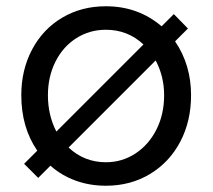

<svg xmlns="http://www.w3.org/2000/svg" viewBox="-20 -583 679 613"><path d="M539 -451Q590 -376 590 -279Q590 -196 555.5 -130.5Q521 -65 459 -27.5Q397 10 318 10Q266 10 221 -6.5Q176 -23 141 -54L102 -15L57 -60L99 -102Q48 -176 48 -279Q48 -360 82.5 -425Q117 -490 178.5 -526.5Q240 -563 318 -563Q421 -563 496 -499L535 -538L580 -492ZM160 -163 438 -441Q388 -488 318 -488Q266 -488 223.5 -461Q181 -434 157 -386Q133 -338 133 -279Q133 -215 160 -163ZM504 -279Q504 -339 477 -390L199 -112Q249 -65 318 -65Q370 -65 412.5 -93Q455 -121 479.5 -169.5Q504 -218 504 -279Z"/></svg>

Font: Open Sauce One
Style: Regular
Weight: 400
Designer: Alfredo Marco Pradil
Foundry: Creative Sauce Fz LLC
Version: Version 1.477